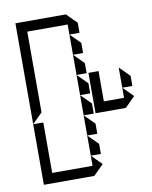

<svg xmlns="http://www.w3.org/2000/svg" viewBox="-82 -781 667 843"><g transform="rotate(-10 251.5 -360.0)"><path d="M270 -540V-630L315 -585V-540ZM270 -450V-540L315 -495V-450ZM45 -270V-720H270L315 -675V-630H270V-675H90V-315ZM270 -360V-450L315 -405V-360ZM270 -270V-360L315 -315V-270ZM270 -180V-270L315 -225V-180ZM270 -90V-180L315 -135V-90ZM45 0V-270H90V-45H270V-90L315 -45L270 0ZM458 -360V-450L503 -405V-360ZM323 -270V-450H368V-315H458V-360L503 -315L458 -270Z"/></g></svg>

Font: Rubik Iso
Style: Regular
Weight: 400
Designer: Hubert and Fischer, NaN
Foundry: Hubert and Fischer, NaN
Version: Version 2.200